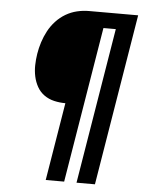

<svg xmlns="http://www.w3.org/2000/svg" viewBox="-53 -777 611 820"><g transform="rotate(5 253.0 -367.5)"><path d="M174 0 229 -334Q204 -334 180.5 -339.5Q157 -345 138 -358.5Q119 -372 107.5 -392.5Q96 -413 91 -436.5Q86 -460 86.5 -484.5Q87 -509 91 -534Q95 -559 103 -584Q111 -609 123.5 -632.5Q136 -656 154.5 -676Q173 -696 196 -709.5Q219 -723 244.5 -729Q270 -735 295 -735H506L385 0H306L416 -668H363L253 0Z"/></g></svg>

Font: Iosevka Oblique
Style: Bold
Weight: 700
Italic angle: -9°
Monospace: yes
Designer: Belleve Invis
Foundry: Belleve Invis
Version: Version 32.5.0; ttfautohint (v1.8.4)